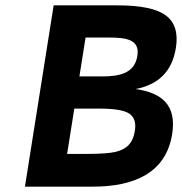

<svg xmlns="http://www.w3.org/2000/svg" viewBox="-20 -696 679 716"><path d="M485.7 -364C568.2 -380 621.6 -426.8 636 -518C644.7 -572.7 632.4 -612.7 599 -638C565.7 -663.3 505.7 -676 419.1 -676H180.1L73 0H327C478.8 0 599 -50.2 622 -196C639.1 -303.5 584.7 -349.7 485.7 -364ZM360.1 -411H276.1L299.1 -556H387.1C453.2 -556 501.7 -547.6 492.3 -488C482.2 -424.3 429.9 -411 360.1 -411ZM482.9 -208C475.6 -161.5 452.1 -140.1 412.6 -130C391.7 -124.7 354.3 -122 300.3 -122H230.3L257.1 -291H350.1C406.8 -291 444.3 -284.7 462.6 -272C480.9 -259.3 487.7 -238 482.9 -208Z"/></svg>

Font: Fog Sans
Style: It
Weight: 700
Foundry: Intel Corporation
Version: Version 1.00